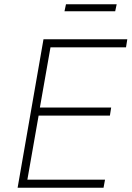

<svg xmlns="http://www.w3.org/2000/svg" viewBox="-20 -885 620 905"><path d="M63 0H468L475 -38H109L162 -340H498L504 -378H168L218 -662H574L580 -700H185ZM284 -832H523L530 -865H291Z"/></svg>

Font: Fixel Display 20240404 ExLight
Style: Italic
Weight: 200
Italic angle: -10°
Designer: AlfaBravo + MacPaw
Foundry: Kyrylo Tkachov, Marchela Mozhyna, Serhii Makarenko, Maria Weinstein, Zakhar Kryvoshyya
Version: Version 1.211;Glyphs 3.2 (3225)